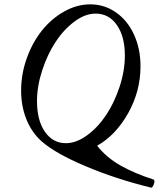

<svg xmlns="http://www.w3.org/2000/svg" viewBox="-20 -696 737 892"><path d="M682.1 175.8Q517.1 135.3 377 75.9Q236.8 16.6 173.8 -39.1Q127.4 -80.1 102.8 -141.4Q78.1 -202.6 78.1 -274.9Q78.1 -352.5 104.7 -426.3Q131.3 -500 175.3 -554.7Q219.2 -609.4 278.3 -642.6Q337.4 -675.8 398.9 -675.8Q465.8 -675.8 519.5 -637.9Q573.2 -600.1 603 -534.4Q632.8 -468.8 632.8 -388.2Q632.8 -272.5 575.2 -169.9Q517.6 -67.4 431.2 -19Q475.1 36.6 541.3 73.7Q607.4 110.8 693.8 138.2Q698.2 141.1 697.3 149.7Q696.3 158.2 691.4 167.5Q686.5 176.8 682.1 175.8ZM286.1 -30.8Q334.5 -30.8 384.5 -67.4Q434.6 -104 472.9 -161.4Q511.2 -218.8 535.6 -293Q560.1 -367.2 560.1 -438Q560.1 -525.9 523.2 -579.3Q486.3 -632.8 423.8 -632.8Q375 -632.8 325 -595.2Q274.9 -557.6 237.3 -499.8Q199.7 -441.9 175.8 -368.4Q151.9 -294.9 151.9 -226.1Q151.9 -136.7 188.7 -83.7Q225.6 -30.8 286.1 -30.8Z"/></svg>

Font: Junicode SmCond
Style: Italic
Weight: 400
Width: 4
Italic angle: -11°
Designer: Peter S. Baker
Version: Version 2.206